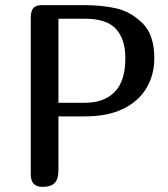

<svg xmlns="http://www.w3.org/2000/svg" viewBox="-20 -729 657 749"><path d="M146 0Q123 0 111.5 -12Q100 -24 100 -50V-659Q100 -686 110 -697.5Q120 -709 144 -709H311Q373 -709 430.5 -697Q488 -685 535 -639.5Q582 -594 582 -502Q582 -438 552 -386.5Q522 -335 461.5 -305Q401 -275 312 -275H208V-65Q208 -30 193 -15Q178 0 146 0ZM208 -328H311Q386 -328 427.5 -370.5Q469 -413 469 -502Q469 -576 432.5 -616Q396 -656 311 -656H208Z"/></svg>

Font: Marmelad for Arash.Academy
Style: Regular
Weight: 400
Designer: Manvel Shmavonyan
Foundry: Cyreal
Version: Version 1.110;Glyphs 3.2 (3202)